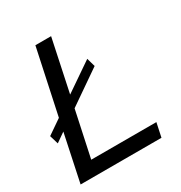

<svg xmlns="http://www.w3.org/2000/svg" viewBox="-167 -831 899 952"><g transform="rotate(-30 282.5 -355.0)"><path d="M127 -80H500L483 0H20L77 -270L24 -233L9 -283L92 -340L171 -710H261L198 -412L360 -523L374 -474L183 -342Z"/></g></svg>

Font: Raleway-v4020 Medium
Style: Italic
Weight: 500
Italic angle: -12°
Designer: Matt McInerney, Pablo Impallari, Rodrigo Fuenzalida
Foundry: Matt McInerney, Pablo Impallari, Rodrigo Fuenzalida
Version: Version 4.020;PS 004.020;hotconv 1.0.88;makeotf.lib2.5.64775